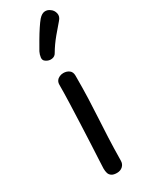

<svg xmlns="http://www.w3.org/2000/svg" viewBox="-225 -889 729 943"><g transform="rotate(-30 139.5 -417.5)"><path d="M104 -501Q104 -515 110.5 -524Q117 -533 127.5 -537.5Q138 -542 149 -542Q168 -542 181.5 -532Q195 -522 195 -501Q195 -429 193 -373Q191 -317 188 -266Q185 -215 182.5 -158.5Q180 -102 179 -28Q179 -9 166 3Q153 15 133 15Q114 15 103.5 8Q93 1 89.5 -10.5Q86 -22 86 -37Q86 -46 88 -82Q90 -118 92.5 -170.5Q95 -223 97.5 -283Q100 -343 102 -400Q104 -457 104 -501ZM162 -648Q154 -633 136.5 -630.5Q119 -628 103 -639Q90 -647 92 -663Q94 -679 101 -693Q114 -716 129.5 -742.5Q145 -769 160.5 -792.5Q176 -816 187 -829Q204 -848 220.5 -849.5Q237 -851 251 -840Q266 -830 270.5 -810.5Q275 -791 258 -773Q241 -754 212 -719Q183 -684 162 -648Z"/></g></svg>

Font: Playpen Sans Deva
Style: Regular
Weight: 400
Designer: Pooja Saxena, Gunjan Panchal, Laura Meseguer, Veronika Burian, José Scaglione
Foundry: TypeTogether
Version: Version 2.000